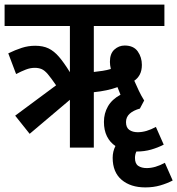

<svg xmlns="http://www.w3.org/2000/svg" viewBox="-20 -642 771 835"><path d="M109 -60 46 -139 224 -271Q202 -303 188 -319.5Q174 -336 161 -341.5Q148 -347 131 -347Q112 -347 92.5 -339.5Q73 -332 50 -320L16 -410Q47 -425 75 -434Q103 -443 133 -443Q167 -443 191 -431.5Q215 -420 236.5 -395Q258 -370 284 -328V-529H0V-622H695V-529H388V-329Q407 -331 426.5 -334Q446 -337 462 -342Q458 -359 458 -373Q458 -409 477.5 -426.5Q497 -444 522 -444Q561 -444 579 -418.5Q597 -393 597 -360Q597 -335 588 -318Q579 -301 564 -291Q574 -268 584 -247Q594 -226 607 -205L589 -171V-170Q560 -162 544 -147.5Q528 -133 528 -111Q528 -87 542.5 -77Q557 -67 579 -67Q616 -67 658 -90L692 -13Q667 0 637.5 8.5Q608 17 574 17H573Q567 30 567 45Q567 70 581.5 79.5Q596 89 618 89Q655 89 697 66L731 143Q706 156 676.5 164.5Q647 173 612 173Q548 173 509 140Q470 107 470 44Q470 17 482 -7Q458 -23 445 -49.5Q432 -76 432 -112Q432 -149 449.5 -179.5Q467 -210 504 -230Q496 -249 491 -263Q447 -247 388 -241V0H284V-208Z"/></svg>

Font: Noto Sans Devanagari UI ExtraCondensed SemiBold
Style: Regular
Weight: 600
Width: 2
Designer: Jelle Bosma - Monotype Design Team
Foundry: Monotype Imaging Inc.
Version: Version 2.004; ttfautohint (v1.8.4.7-5d5b)